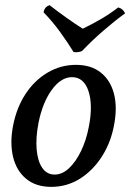

<svg xmlns="http://www.w3.org/2000/svg" viewBox="-20 -720 508 749"><path d="M180 9Q120 9 82 -22.5Q44 -54 31 -108Q18 -162 31 -230Q45 -301 80 -354Q115 -407 166 -437Q217 -467 276 -467Q335 -467 372.5 -437.5Q410 -408 424 -356.5Q438 -305 426 -238Q414 -167 378.5 -111Q343 -55 292 -23Q241 9 180 9ZM193 -39Q223 -39 249.5 -64Q276 -89 296.5 -131.5Q317 -174 327 -228Q343 -311 325 -365Q307 -419 261 -419Q218 -419 182 -369.5Q146 -320 130 -240Q119 -182 123 -136.5Q127 -91 145 -65Q163 -39 193 -39ZM267 -517Q245 -553 215 -594.5Q185 -636 150 -672Q152 -683 157.5 -689.5Q163 -696 173 -700Q204 -676 239 -651Q274 -626 303 -608Q346 -629 379.5 -649Q413 -669 441 -691Q450 -689 457 -683Q464 -677 468 -668Q428 -639 383.5 -600.5Q339 -562 300 -521Q291 -517 282 -516.5Q273 -516 267 -517Z"/></svg>

Font: Vollkorn
Style: Italic
Weight: 400
Italic angle: -11°
Designer: Friedrich Althausen
Foundry: Friedrich Althausen
Version: Version 5.001